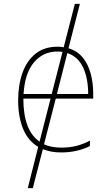

<svg xmlns="http://www.w3.org/2000/svg" viewBox="-20 -780 570 995"><path d="M124 195 178 -19Q124 -51 99 -114Q74 -177 74 -260Q74 -338 96 -401Q118 -464 163.5 -501Q209 -538 278 -538Q295 -538 310 -535L368 -760H394L335 -530Q381 -516 409 -481.5Q437 -447 450 -398.5Q463 -350 463 -295V-269H269L208 -32Q246 -15 297 -15Q339 -15 374 -23.5Q409 -32 446 -51V-23Q379 10 297 10Q243 10 202 -7L150 195ZM102 -293H248L304 -511Q292 -513 278 -513Q204 -513 156.5 -457.5Q109 -402 102 -293ZM437 -293Q437 -373 411 -429.5Q385 -486 329 -505L275 -293ZM101 -269Q101 -104 185 -46L242 -269Z"/></svg>

Font: Noto Sans Mono Condensed Thin
Style: Regular
Weight: 100
Width: 3
Designer: Monotype Design Team
Foundry: Monotype Imaging Inc.
Version: Version 2.014; ttfautohint (v1.8.4.7-5d5b)